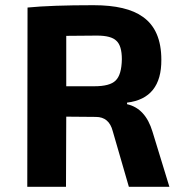

<svg xmlns="http://www.w3.org/2000/svg" viewBox="-20 -719 681 739"><path d="M86 -690Q177 -699 340 -699Q468 -699 530 -654Q601 -604 601 -489Q602 -340 469 -324V-318Q540 -302 567 -212L632 0H476L414 -214Q400 -269 349 -269L235 -270L234 0H85ZM343 -387Q403 -387 425 -409Q448 -431 449 -491Q449 -543 428 -562Q408 -582 353 -582L235 -581V-387Z"/></svg>

Font: Taylor Sans Bold LRS
Style: Bold
Weight: 700
Italic angle: -8°
Designer: Natanael Gama
Version: Version 1.001 September 8, 2015